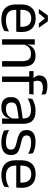

<svg xmlns="http://www.w3.org/2000/svg" viewBox="1045 -1768 734 2864"><g transform="rotate(90 1412.0 -336.0)"><path d="M271 11Q159.5 11 103 -43.5Q46.5 -98 46.5 -199.5V-286.5Q46.5 -389.5 99 -445.2Q151.5 -501 252.5 -501Q320.5 -501 366 -475.8Q411.5 -450.5 434.5 -404Q457.5 -357.5 457.5 -293V-275Q457.5 -259 456.2 -243Q455 -227 453 -211.5H378.5Q379.5 -235.5 379.8 -257Q380 -278.5 380 -296.5Q380 -341 365.8 -371.8Q351.5 -402.5 323.2 -418.8Q295 -435 252.5 -435Q189.5 -435 158 -398.5Q126.5 -362 126.5 -294V-247.5L127 -237.5V-191Q127 -160.5 136 -136Q145 -111.5 164.2 -93.8Q183.5 -76 213.2 -66.8Q243 -57.5 284 -57.5Q331.5 -57.5 372.5 -70Q413.5 -82.5 449.5 -104L442 -34Q409.5 -13.5 366.5 -1.2Q323.5 11 271 11ZM89 -211.5V-272.5H436V-211.5ZM210.5 -683H298L393.5 -549.5V-548.5H329L256 -637.5H252.5L179.5 -548.5H115V-549.5Z M892 0V-303.5Q892 -343 881.2 -371.5Q870.5 -400 846.2 -415.8Q822 -431.5 780 -431.5Q741.5 -431.5 713.2 -417Q685 -402.5 667.5 -377.8Q650 -353 643 -321.5L628.5 -379H646Q654 -412 674 -439.2Q694 -466.5 727.8 -482.8Q761.5 -499 810.5 -499Q868.5 -499 904.2 -477Q940 -455 956.5 -413.8Q973 -372.5 973 -312.5V0ZM565.5 0V-488H646.5L643 -371L646.5 -366.5V0Z M1262 -676Q1299.5 -676 1329.2 -669.2Q1359 -662.5 1384 -652.5L1392 -589Q1367.5 -598 1342.8 -603.2Q1318 -608.5 1287 -608.5Q1249.5 -608.5 1226.8 -598.8Q1204 -589 1194.2 -571.2Q1184.5 -553.5 1184.5 -528.5V-526Q1184.5 -508.5 1189 -492.8Q1193.5 -477 1199 -464L1144.5 -462V-472Q1129 -484 1117.2 -505.5Q1105.5 -527 1105.5 -555.5V-558Q1105.5 -611.5 1143.5 -643.8Q1181.5 -676 1262 -676ZM1122 0V-444.5H1202.5V0ZM1041.5 -405V-469.5L1153 -469L1186 -469.5H1390L1382.5 -405Z M1746.5 0 1750 -118.5 1747 -131V-286.5L1747.5 -315Q1747.5 -374.5 1717.2 -403Q1687 -431.5 1621.5 -431.5Q1569 -431.5 1525.2 -416.5Q1481.5 -401.5 1447.5 -381.5L1455 -450.5Q1474 -462 1500.2 -473.2Q1526.5 -484.5 1560.2 -492Q1594 -499.5 1634.5 -499.5Q1687 -499.5 1723.8 -486.8Q1760.5 -474 1783.2 -450Q1806 -426 1816.5 -392Q1827 -358 1827 -316V0ZM1578.5 10.5Q1506 10.5 1467.2 -24.8Q1428.5 -60 1428.5 -125.5V-140Q1428.5 -207.5 1470.2 -240.8Q1512 -274 1603 -287L1757.5 -309L1762 -250L1613 -228.5Q1557 -220.5 1533 -201.2Q1509 -182 1509 -144.5V-136.5Q1509 -98 1532.8 -77.5Q1556.5 -57 1604 -57Q1646 -57 1676 -71.5Q1706 -86 1724.5 -110.5Q1743 -135 1749.5 -165L1762 -110H1746.5Q1739.5 -78 1720.2 -50.5Q1701 -23 1666.5 -6.2Q1632 10.5 1578.5 10.5Z M2102.5 11Q2043.5 11 1999.5 -1.8Q1955.5 -14.5 1926.5 -29.5L1919 -104.5Q1955.5 -85.5 1999.2 -71.5Q2043 -57.5 2098.5 -57.5Q2155 -57.5 2183.5 -75.5Q2212 -93.5 2212 -129V-134.5Q2212 -157.5 2201.2 -172.5Q2190.5 -187.5 2162.5 -199Q2134.5 -210.5 2083 -222Q2021.5 -235.5 1986 -253.8Q1950.5 -272 1935.2 -299Q1920 -326 1920 -365V-369.5Q1920 -433.5 1964.5 -466.5Q2009 -499.5 2098.5 -499.5Q2156 -499.5 2198.2 -486.5Q2240.5 -473.5 2267.5 -457.5L2275 -389Q2242.5 -408 2200.5 -420.5Q2158.5 -433 2106 -433Q2068 -433 2044.5 -425.2Q2021 -417.5 2010.5 -403.2Q2000 -389 2000 -369V-365Q2000 -343 2010.5 -327.8Q2021 -312.5 2048.2 -301.2Q2075.5 -290 2124 -279.5Q2186.5 -267 2223.2 -249.5Q2260 -232 2276 -205.2Q2292 -178.5 2292 -136.5V-128Q2292 -59 2244 -24Q2196 11 2102.5 11Z M2595 11Q2483.5 11 2427 -43.5Q2370.5 -98 2370.5 -199.5V-286.5Q2370.5 -389.5 2423 -445.2Q2475.5 -501 2576.5 -501Q2644.5 -501 2690 -475.8Q2735.5 -450.5 2758.5 -404Q2781.5 -357.5 2781.5 -293V-275Q2781.5 -259 2780.2 -243Q2779 -227 2777 -211.5H2702.5Q2703.5 -235.5 2703.8 -257Q2704 -278.5 2704 -296.5Q2704 -341 2689.8 -371.8Q2675.5 -402.5 2647.2 -418.8Q2619 -435 2576.5 -435Q2513.5 -435 2482 -398.5Q2450.5 -362 2450.5 -294V-247.5L2451 -237.5V-191Q2451 -160.5 2460 -136Q2469 -111.5 2488.2 -93.8Q2507.5 -76 2537.2 -66.8Q2567 -57.5 2608 -57.5Q2655.5 -57.5 2696.5 -70Q2737.5 -82.5 2773.5 -104L2766 -34Q2733.5 -13.5 2690.5 -1.2Q2647.5 11 2595 11ZM2413 -211.5V-272.5H2760V-211.5Z"/></g></svg>

Font: Anek Telugu
Style: Regular
Weight: 400
Designer: Omkar Bhoir (Telugu), Yesha Goshar (Latin)
Foundry: Ek Type
Version: Version 1.003